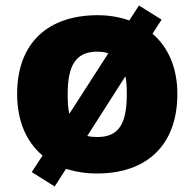

<svg xmlns="http://www.w3.org/2000/svg" viewBox="-20 -618 705 695"><path d="M622 -278C622 -374 588 -448 532 -496L565 -547L483 -598L448 -544C414 -556 375 -563 334 -563C152 -563 42 -461 42 -278C42 -179 76 -104 134 -55L95 5L178 57L219 -7C253 4 291 10 331 10C512 10 622 -93 622 -278ZM225 -278C225 -379 253 -431 332 -431C347 -431 360 -429 372 -425L231 -206C226 -227 225 -250 225 -278ZM439 -278C439 -176 414 -122 333 -122C319 -122 307 -123 296 -126L434 -342C438 -324 439 -302 439 -278Z"/></svg>

Font: Noto Sans Sinhala Black
Style: Regular
Weight: 900
Designer: Jelle Bosma - Monotype Design Team
Foundry: Monotype Imaging Inc.
Version: Version 2.006